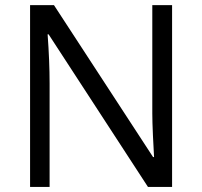

<svg xmlns="http://www.w3.org/2000/svg" viewBox="-20 -734 794 754"><path d="M655.8 0H561L170.9 -599.1H167Q174.8 -493.7 174.8 -405.8V0H98.1V-713.9H191.9L581.1 -117.2H585Q583.5 -138.7 580.6 -202.1Q578.1 -257.3 578.1 -288.6Q577.6 -295.9 578.1 -304.2V-713.9H655.8Z"/></svg>

Font: WebKoruri
Style: Regular
Weight: 400
Foundry: lindwurm / mohemohe
Version: Version 1.00